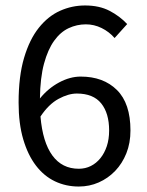

<svg xmlns="http://www.w3.org/2000/svg" viewBox="-20 -670 537 702"><path d="M268 12Q221 12 181 -7Q141 -26 111.5 -64.5Q82 -103 65 -160.5Q48 -218 48 -295Q48 -391 68 -458.5Q88 -526 122 -568.5Q156 -611 199.5 -630.5Q243 -650 291 -650Q343 -650 380.5 -630.5Q418 -611 445 -582L399 -531Q379 -554 351.5 -567.5Q324 -581 294 -581Q261 -581 231 -567Q201 -553 178 -521Q155 -489 141 -437.5Q127 -386 126 -310Q156 -347 196 -368.5Q236 -390 275 -390Q358 -390 407.5 -341Q457 -292 457 -193Q457 -147 442 -109.5Q427 -72 401 -45Q375 -18 341 -3Q307 12 268 12ZM268 -53Q292 -53 312 -63Q332 -73 347 -91.5Q362 -110 370.5 -135.5Q379 -161 379 -193Q379 -256 350 -292Q321 -328 261 -328Q230 -328 194 -308.5Q158 -289 128 -244Q136 -150 171.5 -101.5Q207 -53 268 -53Z"/></svg>

Font: CV Source Sans
Style: Regular
Weight: 400
Designer: Paul D. Hunt
Foundry: Adobe Systems Incorporated
Version: Version 3.001